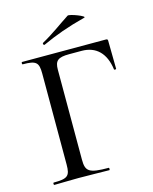

<svg xmlns="http://www.w3.org/2000/svg" viewBox="-118 -866 752 944"><g transform="rotate(-15 258.5 -394.0)"><path d="M172 -678C240 -709 305 -733 394 -756C414 -760 328 -793 318 -787C270 -756 225 -721 167 -689C163 -687 166 -676 172 -678ZM40 0C73 0 116 -2 162 -2C226 -2 276 0 320 0C323 0 323 -12 320 -12C219 -12 203 -25 203 -85V-543C203 -588 219 -602 276 -602H340C413 -602 459 -557 470 -473C470 -469 481 -470 481 -473L479 -616C479 -622 477 -625 470 -625H43C39 -625 39 -613 43 -613C112 -613 124 -601 124 -544V-81C124 -23 111 -12 40 -12C36 -12 36 0 40 0Z"/></g></svg>

Font: Cormorant Infant Book
Style: Regular
Weight: 500
Designer: Christian Thalmann (Catharsis Fonts)
Version: Version 1.000;PS 002.000;hotconv 1.0.88;makeotf.lib2.5.64775